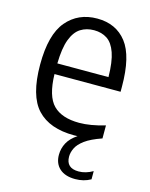

<svg xmlns="http://www.w3.org/2000/svg" viewBox="-114 -623 707 905"><g transform="rotate(15 239.0 -171.0)"><path d="M341.5 207.5Q292 207.5 265 183.2Q238 159 238 116.5Q238 85.5 252.5 58.2Q267 31 300 9Q291 9.5 283 9.5Q163.5 9.5 103 -55Q42.5 -119.5 42.5 -271.5Q42.5 -418 98.5 -484.2Q154.5 -550.5 247.5 -550.5Q339.5 -550.5 390.8 -484.5Q442 -418.5 442 -270V-245.5H119.5Q122 -138 164 -95.8Q206 -53.5 291 -53.5Q345 -53.5 416.5 -74.5V-11Q363 7.5 335 28.2Q307 49 296.8 70.5Q286.5 92 286.5 112Q286.5 168.5 347.5 168.5Q382 168.5 416.5 148.5V188.5Q383 207.5 341.5 207.5ZM247 -493.5Q210 -493.5 181.8 -475.8Q153.5 -458 137.2 -415.2Q121 -372.5 119.5 -297.5H369Q368 -372.5 353 -415.2Q338 -458 311 -475.8Q284 -493.5 247 -493.5Z"/></g></svg>

Font: Encode Sans Semi Condensed
Style: Regular
Weight: 400
Width: 4
Designer: Multiple Designers
Foundry: Impallari Type
Version: Version 3.000; ttfautohint (v1.8.3) -l 8 -r 50 -G 200 -x 14 